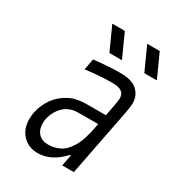

<svg xmlns="http://www.w3.org/2000/svg" viewBox="-214 -1049 1096 1191"><g transform="rotate(30 333.5 -453.5)"><path d="M474 -333.3H346.4Q322.3 -333.3 308.6 -332Q294.9 -330.7 272.8 -322.6Q250.7 -314.5 232.4 -298.2Q206.4 -274.7 189.8 -238.9Q173.2 -203.1 173.2 -165.4Q173.2 -121.7 197.9 -94.7Q222.7 -67.7 268.2 -67.7Q299.5 -67.7 325.8 -76.8Q352.2 -85.9 370.8 -99.9Q389.3 -113.9 404.9 -135.7Q420.6 -157.6 430 -176.8Q439.5 -196 447.9 -222.7Q456.4 -249.3 460.3 -266.3Q464.2 -283.2 468.8 -306.6ZM436.2 -677.1Q518.2 -677.1 556 -642.6Q595.1 -606.1 595.1 -552.1Q595.1 -532.6 587.2 -487.6L492.2 0H408.9L424.5 -80.1H418Q334.6 10.4 237.6 10.4Q171.2 10.4 129.6 -33.5Q87.9 -77.5 87.9 -148.4Q87.9 -201.8 112.3 -256.2Q136.7 -310.5 179.7 -347Q204.4 -367.2 230.5 -380.2Q256.5 -393.2 282.9 -398.1Q309.2 -403 324.2 -404Q339.2 -404.9 361.3 -404.9H487.6L503.3 -484.4Q510.4 -524.7 510.4 -537.1Q510.4 -568.4 489.9 -583.7Q469.4 -599 421.2 -599Q343.1 -599 231.1 -585.3L246.1 -664.7Q356.1 -677.1 436.2 -677.1ZM653.6 -750H563.8L488.3 -916.7H578.1ZM403.6 -750H313.8L238.3 -916.7H328.1Z"/></g></svg>

Font: Monoid
Style: Italic
Weight: 400
Width: 4
Italic angle: -11°
Monospace: yes
Version: Version 0.61